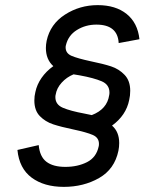

<svg xmlns="http://www.w3.org/2000/svg" viewBox="-20 -720 578 749"><path d="M48 -135 131 -154Q135 -109 161 -89Q187 -69 235 -69Q283 -69 319.5 -87.5Q356 -106 365 -149Q366 -152 366 -159Q366 -183 342 -193.5Q318 -204 266 -215Q218 -225 187.5 -235Q157 -245 135.5 -267Q114 -289 114 -328Q114 -345 118 -361Q124 -390 142 -416Q160 -442 188 -462Q159 -488 159 -533Q159 -546 162 -561Q176 -626 233.5 -663Q291 -700 361 -700Q431 -700 474 -665.5Q517 -631 524 -567L443 -552Q439 -624 356 -624Q314 -624 280 -603Q246 -582 237 -543Q236 -540 236 -535Q236 -512 259.5 -502Q283 -492 334 -481Q383 -471 413.5 -461Q444 -451 466 -428Q488 -405 488 -366Q488 -347 484 -330Q472 -270 417 -230Q445 -206 445 -162Q445 -147 442 -132Q427 -60 366.5 -25.5Q306 9 229 9Q152 9 103.5 -27Q55 -63 48 -135ZM406 -349Q407 -353 407 -359Q407 -390 376.5 -403Q346 -416 291 -426L267 -430Q240 -419 220.5 -397.5Q201 -376 197 -350Q196 -347 196 -341Q196 -312 225.5 -299.5Q255 -287 309 -277L338 -271Q398 -294 406 -349Z"/></svg>

Font: Decalotype
Style: Italic
Weight: 400
Italic angle: -12°
Designer: Alfredo Marco Pradil
Foundry: Alfredo Marco Pradil
Version: Version 1.0